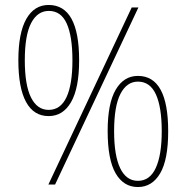

<svg xmlns="http://www.w3.org/2000/svg" viewBox="-20 -744 752 774"><path d="M176 -724Q299 -724 299 -501Q299 -389 266.5 -332.5Q234 -276 176 -276Q116 -276 85 -333Q54 -390 54 -501Q54 -611 86 -667.5Q118 -724 176 -724ZM538 -714 202 0H175L511 -714ZM177 -700Q131 -700 105.5 -651Q80 -602 80 -501Q80 -401 105 -351Q130 -301 176 -301Q224 -301 248 -352Q272 -403 272 -501Q272 -598 249 -649Q226 -700 177 -700ZM536 -438Q658 -438 658 -215Q658 -100 625.5 -45Q593 10 536 10Q478 10 446 -45.5Q414 -101 414 -216Q414 -327 446.5 -382.5Q479 -438 536 -438ZM536 -415Q491 -415 465.5 -365.5Q440 -316 440 -215Q440 -117 464.5 -66Q489 -15 536 -15Q584 -15 608 -67Q632 -119 632 -215Q632 -312 608.5 -363.5Q585 -415 536 -415Z"/></svg>

Font: Noto Sans Lao UI SemCond Thin
Style: Regular
Weight: 100
Width: 4
Designer: Monotype Design Team
Foundry: Monotype Imaging Inc.
Version: Version 2.000; ttfautohint (v1.8.4.7-5d5b)